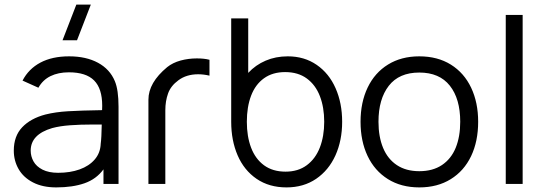

<svg xmlns="http://www.w3.org/2000/svg" viewBox="-20 -800 2373 835"><path d="M312 -780H375L315 -625H252ZM495.5 -335.5V0H430V-63.5Q399 -21 347.5 -3Q296 15 224.5 15Q165.5 15 123.8 -6.5Q82 -28 61 -64.5Q40 -101 40 -145Q40 -208 76.5 -246.5Q113 -285 177.5 -302Q221.5 -313 276 -316.2Q330.5 -319.5 424 -321Q424.5 -327.5 424.5 -340Q424.5 -415 389.2 -450.2Q354 -485.5 279.5 -485.5Q233.5 -485.5 199.8 -469Q166 -452.5 147 -418.5L78 -449.5Q104.5 -500.5 155.8 -527.8Q207 -555 280.5 -555Q354.5 -555 406.2 -527Q458 -499 479.5 -447Q495.5 -409 495.5 -335.5ZM418 -175Q421.5 -200 422.5 -258.5H384.5Q328.5 -258.5 284.5 -255.2Q240.5 -252 207 -243Q113.5 -215.5 113.5 -145Q113.5 -120 125.8 -98Q138 -76 165 -62.2Q192 -48.5 233 -48.5Q285 -48.5 326.2 -63.2Q367.5 -78 392 -106.5Q416.5 -135 418 -175Z M836 -546Q868.5 -546 891 -540V-471Q865.5 -477 842 -477Q791 -477 756 -451Q722.5 -426.5 710.8 -393.2Q699 -360 699 -320.5V0H625.5V-366.5Q625.5 -440.5 707 -508Q731.5 -527.5 765.5 -536.8Q799.5 -546 836 -546Z M1468 -270.5Q1468 -189 1438.8 -124.2Q1409.5 -59.5 1354.8 -22.2Q1300 15 1226 15Q1150.5 15 1096 -22.2Q1041.5 -59.5 1013.5 -124.2Q985.5 -189 985.5 -270.5V-720H1059.5V-483Q1091.5 -517.5 1135.2 -536.2Q1179 -555 1231.5 -555Q1303.5 -555 1357.2 -518Q1411 -481 1439.5 -416.2Q1468 -351.5 1468 -270.5ZM1390 -270.5Q1390 -333 1371.2 -381.8Q1352.5 -430.5 1314.5 -458.5Q1276.5 -486.5 1220 -486.5Q1165.5 -486.5 1128 -459.5Q1090.5 -432.5 1072 -383.8Q1053.5 -335 1053.5 -270.5Q1053.5 -206.5 1072 -157.8Q1090.5 -109 1128.2 -81.2Q1166 -53.5 1222 -53.5Q1276.5 -53.5 1314.2 -81.5Q1352 -109.5 1371 -158.5Q1390 -207.5 1390 -270.5Z M1548 -270.5Q1548 -355 1579 -419.5Q1610 -484 1667.8 -519.5Q1725.5 -555 1803.5 -555Q1883 -555 1940.8 -519Q1998.5 -483 2029 -418.5Q2059.5 -354 2059.5 -270.5Q2059.5 -185.5 2028.8 -121Q1998 -56.5 1940.2 -20.8Q1882.5 15 1803.5 15Q1724.5 15 1666.8 -21.2Q1609 -57.5 1578.5 -122Q1548 -186.5 1548 -270.5ZM1981.5 -270.5Q1981.5 -370.5 1936.2 -427.5Q1891 -484.5 1803.5 -484.5Q1715.5 -484.5 1670.8 -426.8Q1626 -369 1626 -270.5Q1626 -205 1646.2 -156.5Q1666.5 -108 1706.2 -81.8Q1746 -55.5 1803.5 -55.5Q1862 -55.5 1902 -82.2Q1942 -109 1961.8 -157.2Q1981.5 -205.5 1981.5 -270.5Z M2253 0H2179.5V-735H2253Z"/></svg>

Font: CCSD_manrope
Style: Regular
Weight: 400
Designer: Mikhail Sharanda
Foundry: Mikhail Sharanda
Version: Version 4.503